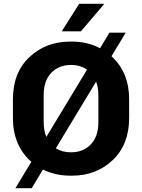

<svg xmlns="http://www.w3.org/2000/svg" viewBox="-20 -915 748 1011"><path d="M527 -892 406 -750H305L397 -895H526ZM567 -619Q660 -534 660 -392V-294Q660 -154 573.5 -72Q487 10 360 10H349Q273 10 206 -22L147 76H61L145 -63Q48 -148 48 -294V-392Q48 -533 135 -614.5Q222 -696 349 -696H360Q440 -696 507 -661L556 -743H642ZM210 -272Q210 -228 224 -194L438 -548Q404 -573 354 -573Q290 -573 250 -531.5Q210 -490 210 -414ZM498 -272V-414Q498 -455 486 -485L274 -134Q308 -113 354 -113Q418 -113 458 -154.5Q498 -196 498 -272Z"/></svg>

Font: Chivo
Style: Bold
Weight: 700
Designer: Hector Gatti
Foundry: Omnibus-Type
Version: Version 1.007;PS 001.007;hotconv 1.0.88;makeotf.lib2.5.64775